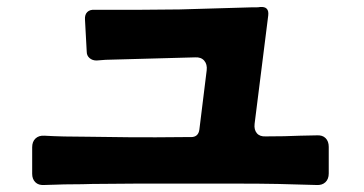

<svg xmlns="http://www.w3.org/2000/svg" viewBox="-20 -653 1040 549"><path d="M72 -156V-232Q72 -248 81.5 -257Q91 -266 107 -265Q157 -262 233 -262Q287 -261 355 -260.5Q423 -260 505 -261H526Q547 -261 550 -282L571 -452Q573 -469 564 -479.5Q555 -490 538 -489L282 -482L256 -480Q244 -480 236 -487Q228 -494 228 -505L223 -597Q222 -611 229.5 -618.5Q237 -626 251 -625H378L493 -626L699 -632Q706 -632 712.5 -632Q719 -632 724 -633Q750 -635 747 -609L708 -299Q706 -282 714.5 -272Q723 -262 740 -263Q768 -263 792.5 -263.5Q817 -264 838 -265L886 -266Q902 -267 911 -258Q920 -249 920 -233V-157Q920 -141 910.5 -132Q901 -123 885 -124Q844 -125 775 -127Q724 -128 657 -128Q590 -128 505 -128H371L244 -127Q214 -126 188 -126Q162 -126 140 -125Q130 -125 122 -124.5Q114 -124 106 -124Q90 -123 81 -132Q72 -141 72 -156Z"/></svg>

Font: Higure Gothic Black
Style: Regular
Weight: 900
Designer: Yoshimichi Ohira
Foundry: Positype
Version: Version 1.000